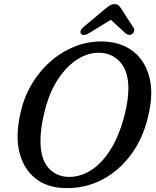

<svg xmlns="http://www.w3.org/2000/svg" viewBox="-20 -918 773 951"><path d="M491.5 -712.5Q580.5 -709.5 638.8 -664.2Q697 -619 718.5 -540.8Q740 -462.5 718 -361Q695 -245 634.5 -159.8Q574 -74.5 487.2 -28.8Q400.5 17 298.5 13.5Q211.5 11 154 -35.5Q96.5 -82 76.2 -163.5Q56 -245 80.5 -353.5Q96.5 -431 135 -497.2Q173.5 -563.5 228.8 -612.5Q284 -661.5 351.2 -688Q418.5 -714.5 491.5 -712.5ZM315.5 -42Q371.5 -39.5 425.2 -71.2Q479 -103 523.5 -170.8Q568 -238.5 596 -344Q606.5 -384 611.2 -418.2Q616 -452.5 616 -481.5Q615.5 -563.5 577 -608.5Q538.5 -653.5 477.5 -656.5Q421.5 -659.5 367.2 -626.5Q313 -593.5 269.2 -528.5Q225.5 -463.5 202 -370Q190.5 -325 185.2 -286.8Q180 -248.5 180.5 -217.5Q181 -132 218.5 -88.2Q256 -44.5 315.5 -42ZM634.5 -749.5Q619 -739 602 -753L529 -820L419.5 -753Q393 -738 382 -750Q377 -755.5 379 -764.2Q381 -773 391.5 -782.5L497.5 -871Q512 -883 522.8 -890.2Q533.5 -897.5 547 -897.5Q561 -897.5 568.2 -890.5Q575.5 -883.5 583 -871L641.5 -780.5Q647 -771 644 -762.5Q641 -754 634.5 -749.5Z"/></svg>

Font: Fraunces 72pt S100
Style: Italic
Weight: 400
Italic angle: -16°
Version: Version 1.000; ttfautohint (v1.8.3)